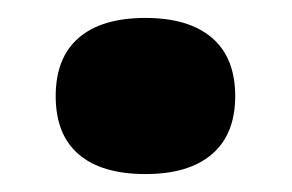

<svg xmlns="http://www.w3.org/2000/svg" viewBox="-20 -178 322 212"><path d="M239.7 -71.8Q239.7 -29.8 214.1 -7.8Q188.5 14.2 140.6 14.2Q92.3 14.2 66.9 -7.6Q41.5 -29.3 41.5 -71.8Q41.5 -114.3 66.9 -136.2Q92.3 -158.2 140.6 -158.2Q188.5 -158.2 214.1 -136.2Q239.7 -114.3 239.7 -71.8Z"/></svg>

Font: TypoPRO Playfair Display SC
Style: Regular
Weight: 900
Designer: Claus Eggers Sørensen
Foundry: Claus Eggers Sørensen
Version: Version 1.004;PS 001.004;hotconv 1.0.70;makeotf.lib2.5.58329